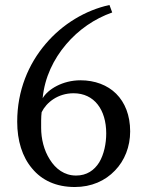

<svg xmlns="http://www.w3.org/2000/svg" viewBox="-20 -738 573 770"><path d="M502 -211C502 -276 481 -327 446 -362C411 -397 360 -416 303 -416C231 -416 172 -380 151 -344C159 -428 195 -501 245 -560C295 -619 359 -663 430 -688L419 -718C323 -697 231 -642 163 -562C94 -481 49 -375 49 -250C49 -174 69 -109 109 -62C148 -15 205 12 280 12C347 12 402 -13 441 -54C480 -94 502 -150 502 -211ZM406 -203C406 -162 397 -119 378 -87C358 -55 328 -34 285 -34C238 -34 203 -61 180 -98C156 -135 145 -182 145 -225V-255C145 -268 146 -279 147 -288C166 -327 212 -364 275 -364C358 -364 406 -298 406 -203Z"/></svg>

Font: PT Serif
Style: Regular
Weight: 400
Designer: A.Korolkova, O.Umpeleva, V.Yefimov
Foundry: ParaType Ltd
Version: Version 1.000;PS 001.000;hotconv 1.0.88;makeotf.lib2.5.64775